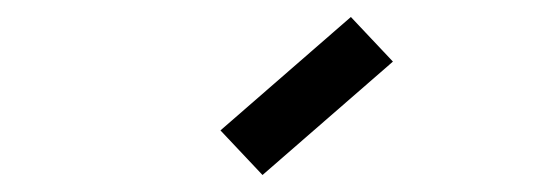

<svg xmlns="http://www.w3.org/2000/svg" viewBox="-20 -885 640 226"><path d="M289 -679 239.5 -731.5 393 -865 442.5 -812.5Z"/></svg>

Font: Victor Mono Thin
Style: Regular
Weight: 100
Monospace: yes
Designer: Rune Bjørnerås
Version: Version 1.561;gftools[0.9.30]